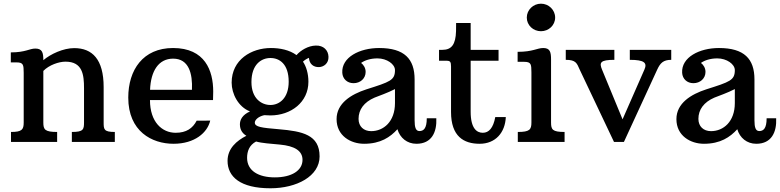

<svg xmlns="http://www.w3.org/2000/svg" viewBox="-20 -763 4192 1032"><path d="M39.1 0H287.1V-53.7C221.2 -53.7 212.9 -66.4 212.9 -105V-381.8C243.7 -413.6 296.4 -431.6 332 -431.6C423.8 -431.6 431.6 -361.3 431.6 -288.6V-106C431.6 -67.4 428.7 -53.7 366.2 -53.7V0H597.2V-53.7C538.1 -53.7 537.1 -67.4 537.1 -106V-294.9C537.1 -444.8 475.6 -504.4 378.9 -504.4C320.3 -504.4 252 -472.7 212.9 -439.5C212.9 -479.5 207.5 -502 169.9 -502C138.2 -502 117.2 -481.4 38.1 -481.4V-427.7H67.9C106.9 -427.7 106.9 -413.6 107.4 -371.1V-105C107.4 -66.4 98.1 -53.7 39.1 -53.7Z M669.4 -238.3C669.4 -57.1 796.4 9.8 912.6 9.8C1026.9 9.8 1095.2 -50.3 1109.9 -114.7L1037.1 -114.3C1015.6 -73.2 981.4 -49.3 924.3 -49.3C850.6 -49.3 786.1 -107.4 786.1 -225.1H1125C1125.5 -237.8 1126 -258.3 1126 -271C1126 -383.3 1082 -504.9 910.2 -504.9C748.5 -504.9 669.4 -387.2 669.4 -238.3ZM786.6 -280.3C790.5 -381.8 832.5 -447.8 910.6 -447.8C995.6 -447.8 1015.6 -366.7 1011.7 -280.3Z M1203.1 101.6C1203.1 187 1271.5 249 1433.6 249C1574.7 249 1697.8 184.1 1697.8 77.6C1697.8 -38.6 1605.5 -57.6 1478.5 -68.4C1385.7 -76.2 1349.6 -80.6 1349.6 -104C1349.6 -116.7 1365.7 -136.2 1400.4 -144C1414.1 -143.1 1431.2 -142.6 1433.1 -142.6C1543.9 -142.6 1637.7 -213.4 1637.7 -323.7C1637.7 -367.2 1626 -406.2 1608.4 -431.6C1616.7 -439.5 1627.4 -446.8 1640.6 -452.1C1642.6 -418.5 1665.5 -401.4 1694.8 -402.3C1720.7 -403.3 1747.1 -422.9 1745.6 -458C1744.6 -492.7 1719.2 -519.5 1677.2 -518.1C1636.2 -517.1 1596.2 -492.7 1573.7 -466.8C1536.1 -494.6 1484.9 -504.9 1436 -504.9C1332 -504.9 1225.1 -442.9 1225.1 -318.8C1225.1 -259.3 1260.3 -188.5 1323.7 -164.1C1282.2 -145.5 1269.5 -118.7 1269.5 -94.7C1269.5 -64.9 1283.7 -45.4 1304.2 -33.2C1251.5 -6.3 1203.1 35.2 1203.1 101.6ZM1433.6 -198.7C1385.3 -198.7 1331.5 -233.9 1331.5 -321.8C1331.5 -417.5 1385.3 -451.2 1433.6 -451.2C1481.9 -451.2 1531.7 -419.4 1531.7 -323.7C1531.7 -235.8 1481.9 -198.7 1433.6 -198.7ZM1308.1 85.4C1308.1 50.3 1319.8 17.1 1356.4 -2.4C1388.2 6.8 1434.6 9.3 1484.9 14.2C1562.5 21.5 1606 46.9 1606 96.2C1606 153.3 1548.3 190.4 1457 190.4C1370.6 190.4 1308.1 155.8 1308.1 85.4Z M1789.1 -122.6C1789.1 -33.2 1864.7 9.8 1937 9.8C2025.4 9.8 2077.6 -25.9 2116.2 -68.4C2129.9 -22 2168 9.8 2218.3 9.8C2300.8 9.8 2328.6 -53.2 2325.2 -127.4H2273.9C2273.9 -72.3 2256.8 -58.6 2234.4 -58.6C2214.8 -58.6 2208.5 -78.1 2208.5 -116.7V-335.9C2208.5 -446.3 2153.8 -504.9 2017.6 -504.9C1913.6 -504.9 1814.9 -455.6 1819.8 -371.6C1821.8 -338.9 1846.2 -315.9 1880.4 -315.9C1916.5 -315.9 1945.3 -340.8 1945.3 -376.5C1945.3 -396.5 1935.5 -413.6 1920.9 -424.8C1940.4 -438.5 1970.7 -449.2 2008.8 -449.2C2059.6 -449.2 2103 -418 2103 -386.2C2103 -331.5 2077.1 -323.2 1949.2 -282.7C1868.2 -256.3 1789.1 -208.5 1789.1 -122.6ZM1907.2 -124C1907.2 -173.8 1936.5 -213.9 1993.2 -238.3C2016.6 -247.6 2065.4 -264.6 2103 -284.2V-209C2103 -108.9 2041.5 -58.1 1975.1 -58.1C1934.6 -58.1 1907.2 -83.5 1907.2 -124Z M2404.3 -161.1C2404.3 -29.8 2472.7 9.8 2558.1 9.8C2643.1 9.8 2695.3 -50.3 2698.7 -133.8H2642.1C2631.3 -75.2 2607.9 -49.3 2575.2 -49.3C2543.5 -49.3 2509.8 -71.3 2509.8 -162.6V-436.5H2659.7V-495.1H2509.8V-639.2H2431.6L2431.2 -595.7C2429.2 -523.9 2407.2 -495.1 2357.9 -495.1H2339.8V-436.5H2379.9C2399.9 -436.5 2404.3 -430.7 2404.3 -405.3Z M2887.7 -595.2C2929.2 -595.2 2963.9 -627 2963.9 -668.5C2963.9 -710 2929.2 -743.2 2887.7 -743.2C2846.2 -743.2 2811.5 -710 2811.5 -668.5C2811.5 -627 2846.2 -595.2 2887.7 -595.2ZM2763.2 0H3014.6V-53.7C2949.2 -53.7 2941.9 -66.4 2941.9 -105V-442.4C2941.9 -482.4 2937 -504.9 2899.9 -504.9C2866.7 -504.9 2844.7 -484.4 2762.2 -484.4V-430.7H2797.4C2835.9 -430.7 2835.9 -416.5 2836.4 -374V-105C2836.4 -66.4 2827.1 -53.7 2763.2 -53.7Z M3280.3 0H3333.5L3512.7 -389.2C3528.8 -423.8 3544.9 -441.4 3587.9 -441.4V-495.1H3365.2V-441.4C3444.3 -441.4 3459.5 -424.8 3443.8 -389.2L3326.2 -121.6L3215.8 -389.2C3200.2 -426.8 3206.5 -441.4 3282.2 -441.4V-495.1H3021V-441.4C3075.7 -441.4 3080.6 -423.3 3095.7 -389.2Z M3615.7 -122.6C3615.7 -33.2 3691.4 9.8 3763.7 9.8C3852.1 9.8 3904.3 -25.9 3942.9 -68.4C3956.5 -22 3994.6 9.8 4044.9 9.8C4127.4 9.8 4155.3 -53.2 4151.9 -127.4H4100.6C4100.6 -72.3 4083.5 -58.6 4061 -58.6C4041.5 -58.6 4035.2 -78.1 4035.2 -116.7V-335.9C4035.2 -446.3 3980.5 -504.9 3844.2 -504.9C3740.2 -504.9 3641.6 -455.6 3646.5 -371.6C3648.4 -338.9 3672.9 -315.9 3707 -315.9C3743.2 -315.9 3772 -340.8 3772 -376.5C3772 -396.5 3762.2 -413.6 3747.6 -424.8C3767.1 -438.5 3797.4 -449.2 3835.4 -449.2C3886.2 -449.2 3929.7 -418 3929.7 -386.2C3929.7 -331.5 3903.8 -323.2 3775.9 -282.7C3694.8 -256.3 3615.7 -208.5 3615.7 -122.6ZM3733.9 -124C3733.9 -173.8 3763.2 -213.9 3819.8 -238.3C3843.3 -247.6 3892.1 -264.6 3929.7 -284.2V-209C3929.7 -108.9 3868.2 -58.1 3801.8 -58.1C3761.2 -58.1 3733.9 -83.5 3733.9 -124Z"/></svg>

Font: Arbutus Slab
Style: Regular
Weight: 400
Designer: Karolina Lach
Foundry: Karolina Lach
Version: Version 1.001